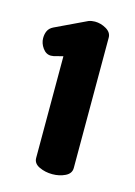

<svg xmlns="http://www.w3.org/2000/svg" viewBox="-74 -777 350 498"><g transform="rotate(15 100.5 -527.5)"><path d="M115 -322Q96 -322 80 -329.5Q64 -337 64 -352V-625L48 -621Q39 -618 32 -618Q19 -618 10 -630.5Q1 -643 1 -657Q1 -668 5 -676.5Q9 -685 19 -690L103 -730Q111 -733 120 -733Q136 -733 150.5 -724.5Q165 -716 165 -702V-352Q165 -337 149.5 -329.5Q134 -322 115 -322Z"/></g></svg>

Font: Dosis ExtraLight ExtraBold
Style: Regular
Weight: 800
Version: Version 3.001; ttfautohint (v1.8.2)